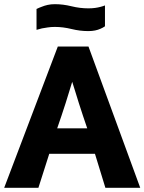

<svg xmlns="http://www.w3.org/2000/svg" viewBox="-21 -900 692 920"><path d="M256 -677H403L651 0H484L434 -163H215L163 0H-1ZM397 -285Q387 -314 376.5 -345.5Q366 -377 356.5 -407Q347 -437 339 -463.5Q331 -490 325 -508Q319 -489 311 -462.5Q303 -436 293.5 -406Q284 -376 273.5 -345Q263 -314 253 -285ZM154 -857Q166 -863 180 -868Q192 -873 207.5 -876.5Q223 -880 242 -880Q281 -880 321.5 -870Q362 -860 402 -860Q420 -860 434.5 -862Q449 -864 460 -867Q472 -870 482 -874V-774Q472 -767 460 -762Q449 -757 434.5 -754Q420 -751 402 -751Q362 -751 321.5 -761Q281 -771 242 -771Q223 -771 207.5 -768.5Q192 -766 180 -764Q166 -760 154 -757Z"/></svg>

Font: Amaranth
Style: Bold
Weight: 700
Designer: Gesine Todt
Foundry: Gesine Todt
Version: Version 1.001